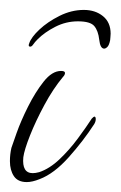

<svg xmlns="http://www.w3.org/2000/svg" viewBox="-25 -360 243 387"><path d="M144 -340Q167 -340 182.5 -327.5Q198 -315 198 -292Q198 -288 197.5 -284.5Q197 -281 197 -279Q195 -269 191.5 -265.5Q188 -262 185 -262Q177 -262 175 -280Q173 -298 165 -307.5Q157 -317 132 -317Q108 -317 86.5 -306Q65 -295 51 -281Q45 -275 42 -270.5Q39 -266 36 -266Q31 -266 34 -273Q38 -285 54.5 -300.5Q71 -316 95 -328Q119 -340 144 -340ZM29 7Q11 7 3 -5Q-5 -17 -5 -35Q-5 -49 -2 -62Q0 -68 8.5 -92Q17 -116 31.5 -145Q46 -174 63 -195.5Q80 -217 98 -217Q106 -217 106 -213Q106 -209 102 -205Q82 -181 64.5 -148.5Q47 -116 35.5 -87Q24 -58 22 -43Q19 -11 41 -11Q44 -11 47 -11.5Q50 -12 54 -13Q75 -20 95 -39Q115 -58 132 -81Q149 -104 160 -121Q164 -125 165 -125Q168 -125 168 -120Q168 -115 165 -110Q143 -76 113.5 -43Q84 -10 55 1Q40 7 29 7Z"/></svg>

Font: Waterfall
Style: Regular
Weight: 400
Designer: Robert E. Leuschke
Foundry: Robert E. Leuschke
Version: Version 1.010; ttfautohint (v1.8.3)